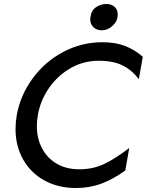

<svg xmlns="http://www.w3.org/2000/svg" viewBox="-20 -930 739 964"><path d="M379 -80Q313 -80 265 -108Q217 -136 191 -185.5Q165 -235 165 -297Q165 -320 170 -352Q183 -427 227 -489.5Q271 -552 335.5 -588.5Q400 -625 475 -625Q549 -625 596.5 -601Q644 -577 677 -532L697 -645Q657 -680 608.5 -699Q560 -718 494 -718Q390 -718 298 -669.5Q206 -621 144 -536.5Q82 -452 64 -351Q58 -315 58 -282Q58 -197 96 -129.5Q134 -62 203 -24Q272 14 361 14Q431 14 490.5 -8.5Q550 -31 609 -74L629 -187Q560 -134 503.5 -107Q447 -80 379 -80ZM434 -844Q433 -840 433 -833Q433 -809 449 -793.5Q465 -778 490 -778Q522 -778 546.5 -801.5Q571 -825 571 -857Q571 -882 555 -896Q539 -910 513 -910Q487 -910 463 -894.5Q439 -879 434 -844Z"/></svg>

Font: Geom
Style: Italic
Weight: 400
Italic angle: -10°
Version: Version 1.102